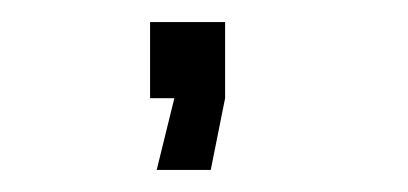

<svg xmlns="http://www.w3.org/2000/svg" viewBox="-20 34 370 174"><path d="M184 54H116V123H138L122 188H171L184 123Z"/></svg>

Font: League Gothic Condensed
Style: Regular
Weight: 400
Width: 3
Designer: Tyler Finck
Foundry: The League of Moveable Type
Version: Version 1.001;PS 001.001;hotconv 1.0.56;makeotf.lib2.0.21325